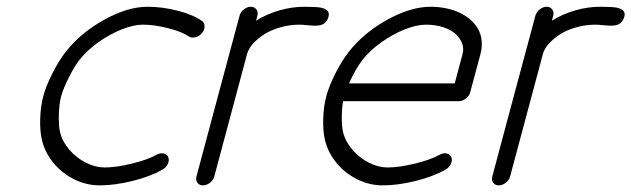

<svg xmlns="http://www.w3.org/2000/svg" viewBox="-20 -559 1904 579"><path d="M487.5 -85Q491.2 -75.7 486.1 -64.7Q481 -53.7 470.2 -47.6Q433.3 -26.6 379.6 -13.3Q325.9 0 280.8 0Q241 0 204.2 -18.1Q167.5 -36.1 141.7 -67.1Q116 -98.1 106.7 -135.7Q100.1 -162.8 101.2 -200.6Q102.3 -238.3 110.6 -269.3Q119.1 -300.5 138.1 -337.9Q157 -375.2 178.2 -402.6Q223.1 -460 293.9 -499.3Q364.7 -538.6 425 -538.6Q470 -538.6 516.6 -526.5Q563.2 -514.4 589.4 -495.4Q597.2 -489.7 596.9 -478.6Q596.7 -467.5 588.4 -458.3Q580.1 -449 568.4 -446.4Q556.6 -443.8 548.8 -449.5Q530.5 -462.6 488.4 -473.6Q446.3 -484.6 410.6 -484.6Q382.8 -484.6 346.7 -470.2Q310.5 -455.8 276 -431.2Q241.5 -406.5 219.5 -378.2Q204.3 -358.9 187.5 -325.3Q170.7 -291.7 164.6 -269.3Q158.4 -246.8 157.5 -213.3Q156.5 -179.7 161.1 -160.4Q168 -132.1 189.2 -107.4Q210.4 -82.8 239 -68.4Q267.6 -54 295.2 -54Q330.6 -54 378.4 -65.8Q426.3 -77.6 452.1 -92.3Q462.9 -98.4 473.4 -96.2Q483.9 -94 487.5 -85Z M756.1 -511.5 752.2 -496.6Q784.2 -516.6 822.3 -527.6Q860.4 -538.6 897.9 -538.6Q935.5 -538.6 949.2 -535.6Q979.2 -528.8 969.2 -504.2Q965.3 -494.4 958.5 -489Q951.7 -483.6 942.1 -482.4Q932.6 -481.2 924.2 -481.6Q915.8 -481.9 903.3 -483.3Q890.9 -484.6 883.5 -484.6Q854 -484.6 825.9 -476.7Q797.9 -468.8 777.5 -455.9Q757.1 -443.1 743.2 -427.5Q729.2 -411.9 725.1 -396.2L626.2 -26.9Q623.3 -15.9 613.2 -7.9Q603 0 592 0Q581.1 0 575.3 -7.9Q569.6 -15.9 572.5 -26.9Q594 -107.7 637.3 -269.2Q680.7 -430.7 702.4 -511.5Q705.3 -522.5 715.3 -530.5Q725.3 -538.6 736.3 -538.6Q747.3 -538.6 753.2 -530.5Q759 -522.5 756.1 -511.5Z M1032.5 -307.6H1351.3L1375 -396.2Q1379.2 -411.9 1373.7 -427.5Q1368.2 -443.1 1354.6 -455.9Q1341.1 -468.8 1317.4 -476.7Q1293.7 -484.6 1264.2 -484.6Q1236.3 -484.6 1200.2 -470.2Q1164.1 -455.8 1129.5 -431.2Q1095 -406.5 1073 -378.2Q1052.5 -351.8 1032.5 -307.6ZM1341.1 -85Q1344.7 -75.7 1339.6 -64.7Q1334.5 -53.7 1323.7 -47.6Q1286.9 -26.6 1233.2 -13.3Q1179.4 0 1134.3 0Q1094.5 0 1057.7 -18.1Q1021 -36.1 995.2 -67.1Q969.5 -98.1 960.2 -135.7Q953.6 -162.8 954.7 -200.6Q955.8 -238.3 964.1 -269.3Q972.7 -300.5 991.6 -337.9Q1010.5 -375.2 1031.7 -402.6Q1076.7 -460 1147.5 -499.3Q1218.3 -538.6 1278.6 -538.6Q1307.4 -538.6 1333.4 -532.1Q1359.4 -525.6 1379.8 -513.3Q1400.1 -501 1413.8 -483.5Q1427.5 -466.1 1431.5 -444.1Q1435.5 -422.1 1429 -396.2L1397.9 -280.8Q1395 -269.8 1384.9 -261.8Q1374.8 -253.9 1363.8 -253.9H1014.6Q1010.7 -230.7 1010.7 -203.9Q1010.7 -177 1014.6 -160.4Q1021.5 -132.1 1042.7 -107.4Q1064 -82.8 1092.5 -68.4Q1121.1 -54 1148.7 -54Q1184.1 -54 1231.9 -65.8Q1279.8 -77.6 1305.7 -92.3Q1316.4 -98.4 1326.9 -96.2Q1337.4 -94 1341.1 -85Z M1648.2 -511.5 1644.3 -496.6Q1676.3 -516.6 1714.4 -527.6Q1752.4 -538.6 1790 -538.6Q1827.6 -538.6 1841.3 -535.6Q1871.3 -528.8 1861.3 -504.2Q1857.4 -494.4 1850.6 -489Q1843.8 -483.6 1834.2 -482.4Q1824.7 -481.2 1816.3 -481.6Q1807.9 -481.9 1795.4 -483.3Q1783 -484.6 1775.6 -484.6Q1746.1 -484.6 1718 -476.7Q1689.9 -468.8 1669.6 -455.9Q1649.2 -443.1 1635.3 -427.5Q1621.3 -411.9 1617.2 -396.2L1518.3 -26.9Q1515.4 -15.9 1505.2 -7.9Q1495.1 0 1484.1 0Q1473.1 0 1467.4 -7.9Q1461.7 -15.9 1464.6 -26.9Q1486.1 -107.7 1529.4 -269.2Q1572.8 -430.7 1594.5 -511.5Q1597.4 -522.5 1607.4 -530.5Q1617.4 -538.6 1628.4 -538.6Q1639.4 -538.6 1645.3 -530.5Q1651.1 -522.5 1648.2 -511.5Z"/></svg>

Font: Tecnico
Style: FinoInclinado
Weight: 400
Italic angle: -15°
Version: Version 1.3